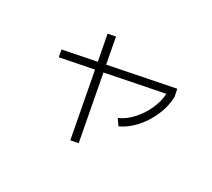

<svg xmlns="http://www.w3.org/2000/svg" viewBox="-115 -779 1093 990"><g transform="rotate(30 432.0 -284.5)"><path d="M113.3 -377 307.1 -415.5 278.3 -566.4 323.2 -575.2 351.6 -424.3 731.4 -500 740.2 -458Q739.7 -403.3 715.8 -346.7Q691.9 -290 651.9 -245.4Q611.8 -200.7 565.4 -180.7L541 -215.8Q580.6 -232.9 615.2 -270.3Q649.9 -307.6 671.6 -355.2Q693.4 -402.8 695.8 -449.2L359.9 -382.3L431.6 -2.9L386.7 5.9L314.9 -373.5L121.1 -335Z"/></g></svg>

Font: Pretendard GOV ExtraLight
Style: Regular
Weight: 200
Designer: Base glyphs from Inter by Rasmus Andersson; Hangeul glyphs from Noto Sans CJK(Source Han Sans) by Jang Soo-young and Kan
Foundry: Kil Hyung-jin
Version: Version 1.309